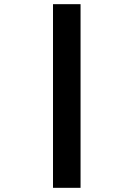

<svg xmlns="http://www.w3.org/2000/svg" viewBox="-20 -795 640 920"><path d="M234 -775V105H366V-775Z"/></svg>

Font: LT Wave Mono Bold
Style: Regular
Weight: 700
Designer: Daniel Lyons
Version: Version 2.5 (Glyphs App)